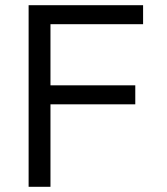

<svg xmlns="http://www.w3.org/2000/svg" viewBox="-20 -718 640 738"><path d="M90 0V-698H530V-625H174V-390H500V-317H174V0Z"/></svg>

Font: IBM Plox Mono
Style: Regular
Weight: 400
Monospace: yes
Designer: Mike Abbink, Paul van der Laan, Pieter van Rosmalen
Foundry: Bold Monday
Version: Version 2.1